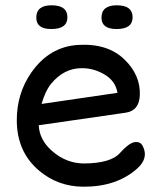

<svg xmlns="http://www.w3.org/2000/svg" viewBox="-20 -685 588 726"><path d="M421.4 -665Q481.4 -665 481.4 -619.6Q481.4 -575.2 420.4 -575.2Q363.8 -575.2 363.8 -618.2Q363.8 -665 421.4 -665ZM174.8 -665Q234.9 -665 234.9 -619.6Q234.9 -575.2 173.8 -575.2Q117.2 -575.2 117.2 -618.2Q117.2 -665 174.8 -665ZM126.5 -211.4Q128.9 -156.2 176.3 -114.7Q231 -66.4 299.3 -66.9Q398.9 -67.9 433.1 -106Q465.8 -142.6 486.8 -147Q510.3 -151.9 520 -132.3Q543 -86.9 498.5 -47.4Q420.4 22 293.5 21Q200.2 20 130.4 -37.6Q43.5 -108.9 43.5 -231Q43.5 -331.5 98.1 -410.2Q166.5 -508.3 274.9 -515.1Q387.7 -522 451.2 -459.5Q511.2 -400.9 508.8 -326.2Q506.8 -266.1 454.6 -258.8ZM137.2 -292 424.3 -334Q417 -376.5 379.9 -400.4Q336.9 -427.7 288.6 -427.2Q221.2 -427.2 172.4 -367.2Q150.9 -340.3 137.2 -292Z"/></svg>

Font: Comic Relief
Style: Regular
Weight: 400
Designer: Jeff Davis
Foundry: Loudifier
Version: Version 1.0